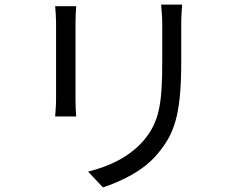

<svg xmlns="http://www.w3.org/2000/svg" viewBox="-20 -778 1040 839"><path d="M221 -751C223 -732 225 -697 225 -679V-346C225 -316 222 -284 221 -269H313C311 -287 310 -320 310 -345V-679C310 -703 311 -732 313 -751ZM684 -758C686 -734 689 -705 689 -672V-514C689 -325 677 -244 605 -161C543 -91 457 -51 365 -28L430 41C503 16 603 -27 668 -105C740 -191 772 -270 772 -510V-672C772 -705 774 -734 776 -758Z"/></svg>

Font: Source Han Sans CN Regular
Style: Regular
Weight: 400
Designer: Ryoko NISHIZUKA (kana & ideographs); Paul D. Hunt (Latin, Greek & Cyrillic); Wenlong ZHANG (bopomofo); Sandoll Communica
Foundry: Adobe Systems Incorporated
Version: Version 1.004;PS 1.004;hotconv 1.0.82;makeotf.lib2.5.63406